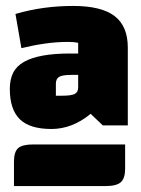

<svg xmlns="http://www.w3.org/2000/svg" viewBox="-20 -772 473 646"><path d="M153 -338Q80 -338 46.5 -371Q13 -404 13 -473Q13 -505 24.5 -527.5Q36 -550 61 -564Q86 -578 124.5 -585Q163 -592 217 -592H267V-520H220Q190 -520 179 -513.5Q168 -507 168 -490V-450H190Q220 -450 231.5 -456Q243 -462 243 -478V-628Q230 -631 210 -631Q171 -631 132 -625.5Q93 -620 52 -610L32 -725Q80 -739 128 -745.5Q176 -752 226 -752Q321 -752 365.5 -718Q410 -684 410 -612V-350H326L285 -389Q223 -338 153 -338ZM27 -228Q27 -261 41 -273.5Q55 -286 91 -286H401V-204Q401 -172 386.5 -159Q372 -146 336 -146H27Z"/></svg>

Font: Changa ExtraBold
Style: Regular
Weight: 800
Designer: Eduardo Rodriguez Tunni
Foundry: Eduardo Rodriguez Tunni
Version: Version 3.002; ttfautohint (v1.8.2)